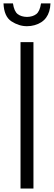

<svg xmlns="http://www.w3.org/2000/svg" viewBox="-47 -1082 310 1102"><path d="M107.9 -984.9Q140.6 -985.4 161.1 -1001Q181.6 -1016.6 188.5 -1062.5H242.7Q238.8 -961.9 151.4 -937.5Q130.4 -931.6 107.9 -931.6Q61.5 -931.6 18.6 -959.5Q-23.9 -987.3 -26.9 -1062.5H27.3Q34.2 -1016.6 54.7 -1001Q75.2 -985.4 107.9 -984.9ZM70.8 0V-840.3H145V0Z"/></svg>

Font: Oswald-Light
Style: Light
Weight: 300
Designer: vernon adams
Foundry: vernon adams
Version: Version ; ttfautohint (v0.92.18-e454-dirty) -l 8 -r 50 -G 20